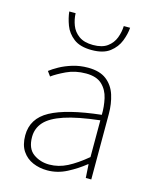

<svg xmlns="http://www.w3.org/2000/svg" viewBox="-110 -791 707 878"><g transform="rotate(15 243.0 -352.0)"><path d="M198 12Q161 12 129.5 -1.5Q98 -15 79 -43.5Q60 -72 60 -117Q60 -197 136 -238.5Q212 -280 374 -298Q375 -337 366.5 -375Q358 -413 332 -437.5Q306 -462 256 -462Q205 -462 164 -442.5Q123 -423 100 -406L84 -428Q99 -440 125 -454.5Q151 -469 185 -479.5Q219 -490 258 -490Q314 -490 346 -465Q378 -440 391 -399Q404 -358 404 -310V0H378L374 -64H372Q335 -34 290.5 -11Q246 12 198 12ZM200 -16Q244 -16 285 -37Q326 -58 374 -98V-272Q269 -260 207.5 -239.5Q146 -219 119 -189Q92 -159 92 -118Q92 -63 124.5 -39.5Q157 -16 200 -16ZM252 -572Q197 -572 166.5 -595.5Q136 -619 123.5 -652.5Q111 -686 108 -716H138Q139 -687 149.5 -659.5Q160 -632 185 -614Q210 -596 252 -596Q295 -596 319.5 -614Q344 -632 354.5 -659.5Q365 -687 366 -716H396Q394 -686 381 -652.5Q368 -619 337.5 -595.5Q307 -572 252 -572Z"/></g></svg>

Font: SourceSans3VF
Style: Regular
Weight: 200
Designer: Paul D. Hunt
Foundry: Adobe
Version: Version 3.052;hotconv 1.1.0;makeotfexe 2.6.0